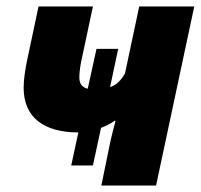

<svg xmlns="http://www.w3.org/2000/svg" viewBox="-20 -573 620 593"><path d="M322 -141 293 0H462L580 -553H410L366 -346C352 -322 338 -310 320 -304L345 -422H278L251 -299C234 -303 225 -314 225 -334C225 -347 228 -370 231 -384L267 -553H99L64 -388C58 -359 53 -328 53 -302C53 -210 116 -164 222 -164L200 -62H267L292 -178C307 -184 322 -191 334 -200H337C332 -181 327 -163 322 -141Z"/></svg>

Font: Noto Sans Condensed Black
Style: Italic
Weight: 900
Width: 3
Italic angle: -12°
Designer: Monotype Design Team
Foundry: Monotype Imaging Inc.
Version: Version 2.013